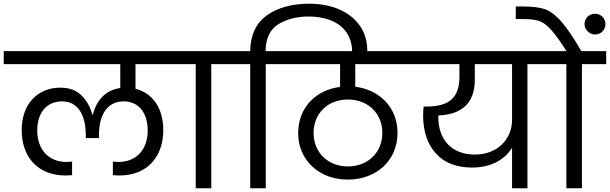

<svg xmlns="http://www.w3.org/2000/svg" viewBox="-47 -1016 3291 1036"><path d="M-27 -670H602V-541C519 -530 473 -471 454 -398H451C440 -439 421 -473 393 -501C365 -529 327 -543 278 -543C156 -543 70 -455 70 -314C70 -172 154 -69 308 -69C313 -69 325 -70 342 -71V-144C329 -143 319 -142 313 -142C213 -142 154 -211 154 -312C154 -405 202 -469 289 -469C372 -469 416 -397 416 -286V-271H487V-286C487 -398 533 -469 620 -469C704 -469 750 -404 750 -312C750 -211 691 -142 591 -142C586 -142 577 -143 562 -144V-71C579 -70 591 -69 596 -69C750 -69 834 -172 834 -314C834 -433 776 -514 684 -537V-670H930V-740H-27Z M1009 -670V0H1093V-670H1224V-740H877V-670Z M1171 -670H1303V0H1387V-670H1518V-740H1386C1387 -809 1410 -858 1456 -886C1501 -913 1556 -927 1620 -927C1658 -927 1695 -921 1730 -909C1801 -884 1853 -827 1853 -736V-720H1935V-737C1935 -794 1921 -842 1892 -881C1835 -959 1735 -996 1620 -996C1529 -996 1453 -975 1394 -934C1335 -892 1304 -827 1303 -740H1171Z M1465 -740V-670H1788V-547C1659 -531 1562 -437 1562 -299C1562 -250 1574 -206 1597 -168C1644 -91 1729 -47 1830 -47C1983 -47 2098 -149 2098 -299C2098 -438 1999 -532 1870 -548V-670H2194V-740ZM1645 -299C1645 -404 1722 -479 1830 -479C1939 -479 2016 -404 2016 -299C2016 -194 1939 -118 1830 -118C1722 -118 1645 -194 1645 -299Z M2140 -670H2432V-601C2432 -485 2372 -441 2253 -441H2239C2237 -425 2236 -409 2236 -394C2236 -307 2259 -239 2305 -188C2351 -137 2416 -112 2500 -112C2603 -112 2677 -155 2716 -219V0H2799V-670H2931V-740H2140ZM2318 -393C2449 -398 2515 -463 2515 -587V-670H2716V-370C2716 -259 2630 -182 2517 -182C2392 -182 2318 -259 2318 -386Z M2736 -981V-913H2778C2813 -913 2841 -910 2862 -903C2883 -896 2904 -880 2926 -856C2948 -832 2976 -793 3010 -740H2877V-670H3009V0H3093V-670H3224V-740H3090C3047 -814 3010 -868 2980 -902C2950 -935 2921 -957 2892 -967C2864 -976 2826 -981 2777 -981ZM3124 -847C3135 -836 3148 -830 3164 -830C3195 -830 3220 -855 3220 -886C3220 -917 3195 -942 3164 -942C3132 -942 3107 -917 3107 -886C3107 -871 3113 -858 3124 -847Z"/></svg>

Font: Poppins
Style: Regular
Weight: 400
Designer: Ninad Kale (Devanagari), Jonny Pinhorn (Latin)
Foundry: Indian Type Foundry
Version: 4.004